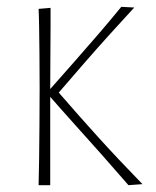

<svg xmlns="http://www.w3.org/2000/svg" viewBox="-20 -542 457 562"><path d="M356 0Q318 -44 278.5 -88.5Q239 -133 198 -178.5Q157 -224 117 -270Q162 -321 199.5 -363.5Q237 -406 270.5 -445Q304 -484 335 -522L373 -520Q336 -480 299 -439Q262 -398 225.5 -356Q189 -314 152 -271Q210 -204 267 -141Q324 -78 397 -3ZM93 0Q94 -30 94.5 -76.5Q95 -123 95.5 -177.5Q96 -232 96 -285Q96 -338 95.5 -384Q95 -430 94.5 -463.5Q94 -497 93 -516L128 -519Q128 -500 128 -464.5Q128 -429 127.5 -383Q127 -337 127 -284Q127 -232 127 -178Q127 -124 127 -77.5Q127 -31 127 0Z"/></svg>

Font: Truculenta Thin
Style: Regular
Weight: 250
Version: Version 1.002